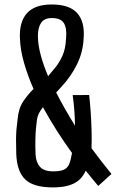

<svg xmlns="http://www.w3.org/2000/svg" viewBox="-20 -828 568 856"><path d="M215.5 7.5Q129.5 7.5 92.5 -28Q55.5 -63.5 52.5 -141.5Q51.5 -177.5 51.5 -202.8Q51.5 -228 53.2 -249.8Q55 -271.5 58.5 -296.5Q62.5 -344 83 -375Q103.5 -406 129.5 -431.5Q104 -489.5 87.5 -546.5Q71 -603.5 69 -654Q64.5 -728 99.2 -768Q134 -808 210.5 -808Q290 -808 324.2 -769.5Q358.5 -731 353 -658Q350 -594.5 322.5 -539.5Q295 -484.5 251.5 -438.5Q248 -434.5 242.2 -428.5Q236.5 -422.5 230.5 -415.5Q249.5 -378 271 -340.5Q292.5 -303 314.5 -267.5Q314 -300 311.5 -334Q309 -368 304 -404L377.5 -404.5Q381 -374 384 -332.5Q387 -291 388.2 -247.5Q389.5 -204 388 -167Q413 -133 436 -103.8Q459 -74.5 477 -52.5L418 1Q405 -15 390.8 -31.8Q376.5 -48.5 362 -67Q351 -41.5 332 -25Q313 -8.5 284.2 -0.5Q255.5 7.5 215.5 7.5ZM217.5 -64Q249.5 -64 265.8 -72Q282 -80 289 -98Q296 -116 301 -146Q266.5 -193.5 233.5 -245.2Q200.5 -297 171.5 -350Q162 -338.5 154.5 -324.5Q147 -310.5 144.5 -292Q142 -274 140.2 -254.2Q138.5 -234.5 137.8 -207.2Q137 -180 138.5 -139.5Q140.5 -104 158.5 -84Q176.5 -64 217.5 -64ZM194.5 -488.5Q206.5 -503.5 224.8 -524.8Q243 -546 257.8 -578Q272.5 -610 274.5 -657Q279 -701 265.2 -724.2Q251.5 -747.5 210.5 -747.5Q177 -747.5 162.8 -725.5Q148.5 -703.5 149 -666Q149.5 -627 161.8 -581.5Q174 -536 194.5 -488.5Z"/></svg>

Font: Big Shoulders Text Thin Medium
Style: Regular
Weight: 500
Version: Version 2.002